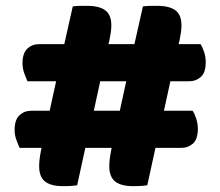

<svg xmlns="http://www.w3.org/2000/svg" viewBox="-20 -635 754 657"><path d="M484 -1Q470 1 458.5 1.5Q447 2 436 2Q394 2 374 -14Q354 -30 354 -66Q354 -89 360 -118L362 -129H272L244 -1Q230 1 218.5 1.5Q207 2 196 2Q154 2 134 -14Q114 -30 114 -66Q114 -89 120 -118L122 -129H47Q42 -140 36 -156.5Q30 -173 30 -190Q30 -225 46.5 -240.5Q63 -256 87 -256H150L172 -357H74Q69 -368 63 -384.5Q57 -401 57 -418Q57 -453 73.5 -468.5Q90 -484 114 -484H200L229 -613Q243 -615 255 -615Q267 -615 278 -615Q320 -615 340.5 -599.5Q361 -584 361 -548Q361 -537 359 -523Q357 -509 354 -495L351 -484H440L469 -613Q483 -615 495 -615Q507 -615 518 -615Q560 -615 580.5 -599.5Q601 -584 601 -548Q601 -537 599 -523Q597 -509 594 -495L591 -484H666Q673 -474 678.5 -457Q684 -440 684 -422Q684 -387 667.5 -372Q651 -357 628 -357H563L541 -256H639Q646 -246 651.5 -229Q657 -212 657 -194Q657 -159 640.5 -144Q624 -129 601 -129H512ZM301 -256H390L412 -357H323Z"/></svg>

Font: Baloo Tamma
Style: Regular
Weight: 400
Designer: Divya Kowshik and Ek Type
Foundry: Ek Type
Version: Version 1.443;PS 1.000;hotconv 16.6.51;makeotf.lib2.5.65220;